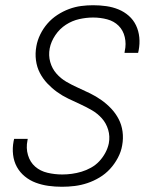

<svg xmlns="http://www.w3.org/2000/svg" viewBox="-20 -702 590 734"><path d="M217 12Q190 12 165 8.5Q140 5 117 -3.5Q94 -12 75 -27.5Q56 -43 44.5 -64Q33 -85 30 -110.5Q27 -136 32 -162L34 -171H86L85 -165Q79 -136 87 -109Q95 -82 114.5 -65Q134 -48 161.5 -41.5Q189 -35 218 -35Q236 -35 254.5 -37.5Q273 -40 291.5 -45.5Q310 -51 328 -61Q346 -71 359.5 -85.5Q373 -100 382.5 -117.5Q392 -135 396 -154Q401 -181 393.5 -206Q386 -231 369.5 -249.5Q353 -268 331.5 -280.5Q310 -293 287 -303.5Q264 -314 241 -325Q218 -336 198 -350.5Q178 -365 161 -383Q144 -401 132.5 -423Q121 -445 117.5 -471.5Q114 -498 119 -525Q123 -548 134 -570.5Q145 -593 161.5 -612Q178 -631 199.5 -645Q221 -659 244 -667.5Q267 -676 290 -679Q313 -682 336 -682Q362 -682 386.5 -678.5Q411 -675 433 -666Q455 -657 472.5 -641.5Q490 -626 500 -605Q510 -584 512.5 -559.5Q515 -535 510 -509L508 -500H456L457 -507Q463 -534 457 -560Q451 -586 433.5 -603.5Q416 -621 390 -628Q364 -635 336 -635Q310 -635 283 -629Q256 -623 232 -607.5Q208 -592 191.5 -567.5Q175 -543 170 -517Q165 -490 172 -465Q179 -440 195.5 -421Q212 -402 233.5 -389.5Q255 -377 278.5 -366.5Q302 -356 324.5 -345Q347 -334 367.5 -319.5Q388 -305 405 -287Q422 -269 433.5 -247Q445 -225 448.5 -199Q452 -173 447 -146Q443 -122 430.5 -98.5Q418 -75 400.5 -56Q383 -37 360.5 -23.5Q338 -10 314 -2Q290 6 265.5 9Q241 12 217 12Z"/></svg>

Font: Lode Dark Term
Style: Italic
Weight: 400
Italic angle: -11°
Monospace: yes
Designer: Belleve Invis
Foundry: Belleve Invis
Version: Version 29.2.0